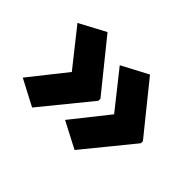

<svg xmlns="http://www.w3.org/2000/svg" viewBox="-100 -700 844 844"><g transform="rotate(45 322.5 -277.5)"><path d="M608 -270 423 -43 300 -107 435 -277 300 -447 423 -512 608 -283ZM344 -270 159 -43 37 -107 172 -277 37 -447 159 -512 344 -283Z"/></g></svg>

Font: Noto Sans Meetei Mayek ExtraBold
Style: Regular
Weight: 800
Designer: Monotype Design Team and Neelakash Kshetrimayum
Foundry: Monotype Imaging Inc.
Version: Version 2.002; ttfautohint (v1.8.4.7-5d5b)